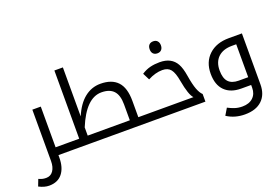

<svg xmlns="http://www.w3.org/2000/svg" viewBox="-165 -1162 2625 1803"><g transform="rotate(-20 1147.5 -260.0)"><path d="M240.2 0V23.9Q240.2 125 194.3 182.6Q148.4 240.2 62 240.2Q14.2 240.2 -40 211.9L-14.2 145Q10.3 155.8 25.9 158.9Q41.5 162.1 60.1 162.1Q105 162.1 130.4 125.5Q155.8 88.9 155.8 28.8V-484.9H240.2V-78.1H363.8Q369.1 -78.1 369.1 -74.2V-4.9Q369.1 0 363.8 0Z M981.9 -78.1V-236.8Q981.9 -329.1 941.7 -372.6Q901.4 -416 819.8 -416Q666 -416 561 -160.2V-78.1ZM354 0Q349.1 0 349.1 -4.9V-74.2Q349.1 -78.1 354 -78.1H476.1V-759.8H561V-270Q607.9 -381.8 678.7 -438.5Q749.5 -495.1 837.9 -495.1Q951.2 -495.1 1009 -433.6Q1066.9 -372.1 1066.9 -241.2V-78.1H1198.7Q1204.1 -78.1 1204.1 -74.2V-4.9Q1204.1 0 1198.7 0Z M1189 0Q1184.1 0 1184.1 -4.9V-74.2Q1184.1 -78.1 1189 -78.1H1617.7Q1581.1 -114.7 1554.7 -261.2Q1540 -347.7 1512.2 -382.3Q1484.4 -417 1428.7 -417Q1359.4 -417 1283.7 -377L1249 -445.8Q1292 -473.6 1335.7 -484.4Q1379.4 -495.1 1429.7 -495.1Q1490.7 -495.1 1531.7 -473.1Q1572.8 -451.2 1596.9 -408Q1621.1 -364.7 1633.8 -284.2Q1648.4 -194.8 1666.7 -146.2Q1685.1 -97.7 1709 -76.2V0ZM1440.9 -580.1Q1415 -580.1 1399.9 -595.7Q1384.8 -611.3 1384.8 -640.1Q1384.8 -668.9 1399.7 -684.6Q1414.6 -700.2 1440.9 -700.2Q1467.8 -700.2 1482.4 -683.8Q1497.1 -667.5 1497.1 -640.1Q1497.1 -612.8 1482.4 -596.4Q1467.8 -580.1 1440.9 -580.1Z M2165 -78.1V-407.2H2122.1Q2033.2 -407.2 1983.6 -360.4Q1934.1 -313.5 1934.1 -229Q1934.1 -150.9 1968 -114.5Q2002 -78.1 2070.8 -78.1ZM2019 240.2Q1917 240.2 1838.9 189L1878.9 122.1Q1911.1 139.2 1945.3 150.6Q1979.5 162.1 2021 162.1Q2088.9 162.1 2127.4 125.7Q2166 89.4 2166 28.8V0H2067.9Q1961.4 0 1903.1 -58.6Q1844.7 -117.2 1844.7 -228Q1844.7 -345.7 1919.4 -415.3Q1994.1 -484.9 2119.1 -484.9H2250V23.9Q2250 126 2189.7 183.1Q2129.4 240.2 2019 240.2Z"/></g></svg>

Font: DroidArabicKufi
Style: Regular
Weight: 400
Designer: Pascal Zoghbi
Foundry: Ascender Corporation
Version: Version 1.00; ttfautohint (v1.4.1)